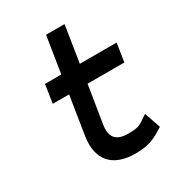

<svg xmlns="http://www.w3.org/2000/svg" viewBox="-158 -728 765 836"><g transform="rotate(-30 224.5 -310.5)"><path d="M75 -357H157L126 -161C111 -52 165 11 280 11C351 11 384 -9 421 -32L429 -37L401 -118L390 -111C357 -89 353 -80 295 -80C233 -80 210 -110 220 -170L250 -357H435L449 -449H264L293 -632H200L171 -449H89Z"/></g></svg>

Font: Charger Pro
Style: ExBdObl
Weight: 400
Designer: Jasper
Foundry: Cannot Into Space Fonts
Version: Version 1.09